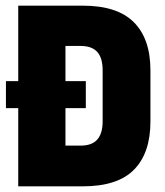

<svg xmlns="http://www.w3.org/2000/svg" viewBox="-20 -659 582 679"><path d="M1 -276.5V-372H283.5V-276.5ZM160.5 0V-144H265Q305 -144 324 -165.5Q343 -187 343 -230V-410.5Q343 -454 324 -475.2Q305 -496.5 265 -496.5H160.5V-639H272.5Q395 -639 453.5 -580.2Q512 -521.5 512 -410.5V-229.5Q512 -118 454 -59Q396 0 272.5 0ZM44.5 0V-639H211.5V0Z"/></svg>

Font: Anek Odia SemiCondensed ExtraBold
Style: Regular
Weight: 800
Width: 4
Designer: Yesha Goshar & Mahesh Sahu (Odia), Yesha Goshar (Latin)
Foundry: Ek Type
Version: Version 1.003